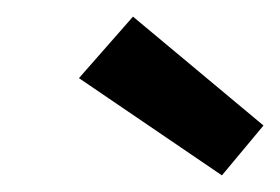

<svg xmlns="http://www.w3.org/2000/svg" viewBox="-20 -780 337 231"><path d="M247 -569 75 -686 140 -760 297 -629Z"/></svg>

Font: DM Sans 9pt Medium
Style: Italic
Weight: 500
Italic angle: -10°
Version: Version 4.004;gftools[0.9.30]